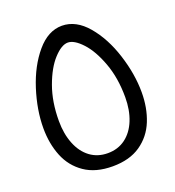

<svg xmlns="http://www.w3.org/2000/svg" viewBox="-135 -841 870 957"><g transform="rotate(-20 300.0 -362.0)"><path d="M39.5 -286Q39.5 -382.5 73.2 -488Q107 -593.5 167 -664.2Q227 -735 300.5 -735Q375 -734.5 434.8 -664Q494.5 -593.5 528 -488.8Q561.5 -384 561.5 -287.5Q561.5 -205 534.5 -137.8Q507.5 -70.5 449 -30Q390.5 10.5 300.5 10.5Q210.5 10.5 152 -29.8Q93.5 -70 66.5 -137Q39.5 -204 39.5 -286ZM476 -292.5Q476 -394.5 446.2 -475.2Q416.5 -556 374.8 -601Q333 -646 299.5 -646Q266 -646 224.5 -601Q183 -556 153.8 -475.5Q124.5 -395 124.5 -293.5Q124.5 -225 145.8 -171.8Q167 -118.5 206.5 -89Q246 -59.5 300 -59.5Q354 -59.5 393.8 -89Q433.5 -118.5 454.8 -171.5Q476 -224.5 476 -292.5Z"/></g></svg>

Font: JuliaMono Italic
Style: Regular
Weight: 400
Italic angle: -9°
Monospace: yes
Designer: cormullion
Foundry: corm
Version: Version 0.049; ttfautohint (v1.8.4)